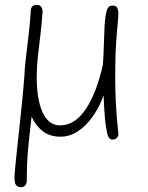

<svg xmlns="http://www.w3.org/2000/svg" viewBox="-20 -560 611 795"><path d="M107 -508Q107 -528 114.5 -534Q122 -540 133 -540Q141 -540 146 -536.5Q151 -533 154 -525.5Q157 -518 156 -508Q153 -462 147.5 -417Q142 -372 137 -328.5Q132 -285 132 -242Q132 -148 156.5 -94.5Q181 -41 229 -41Q290 -41 335 -108Q380 -175 406 -292Q409 -332 410 -373.5Q411 -415 413 -451.5Q415 -488 421 -512Q424 -525 430 -531Q436 -537 445 -537Q461 -537 465.5 -527.5Q470 -518 470 -504Q470 -487 467 -458.5Q464 -430 460.5 -377.5Q457 -325 457 -238Q457 -184 460 -128Q463 -72 470 -8Q471 0 467.5 6Q464 12 458.5 15Q453 18 445 18Q439 18 433.5 13Q428 8 424 -7Q418 -33 414.5 -70Q411 -107 409 -165Q392 -118 365 -79Q338 -40 303.5 -17Q269 6 231 6Q187 6 158 -16Q129 -38 112 -74.5Q95 -111 88 -154.5Q81 -198 81 -239Q81 -269 86.5 -314.5Q92 -360 98 -411Q104 -462 107 -508ZM82 -257Q82 -265 85.5 -273.5Q89 -282 94 -287.5Q99 -293 105 -293Q114 -293 118 -285.5Q122 -278 122 -266Q122 -198 117.5 -145Q113 -92 107 -43Q101 6 96 60.5Q91 115 91 185Q91 199 85 207Q79 215 67 215Q56 215 50 210Q44 205 42 196.5Q40 188 40 175Q40 162 43.5 127.5Q47 93 52 45Q57 -3 63 -57Q69 -111 74 -163Q79 -215 82 -257Z"/></svg>

Font: Playpen Sans ExtraLight
Style: Regular
Weight: 250
Designer: Laura Meseguer, Veronika Burian, José Scaglione
Foundry: TypeTogether
Version: Version 1.001